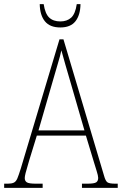

<svg xmlns="http://www.w3.org/2000/svg" viewBox="-23 -903 586 923"><path d="M-3 0V-20H15Q33 -20 43.5 -25Q54 -30 60.5 -45.5Q67 -61 77 -93L263 -714H282L477 -59Q484 -33 493.5 -26.5Q503 -20 531 -20H543V0H371V-20H396Q430 -20 439.5 -26.5Q449 -33 449 -48Q449 -58 441.5 -81.5Q434 -105 429 -122L390 -251H154L118 -134Q115 -122 109.5 -104.5Q104 -87 100 -71Q96 -55 96 -47Q96 -33 106 -26.5Q116 -20 150 -20H182V0ZM162 -276H383L319 -497Q304 -549 291.5 -591.5Q279 -634 272 -661Q267 -636 254 -593.5Q241 -551 230 -511ZM267 -771Q217 -771 193 -800.5Q169 -830 168 -883H187Q194 -837 213.5 -818.5Q233 -800 267 -800Q299 -800 319 -818Q339 -836 346 -883H364Q363 -830 339.5 -800.5Q316 -771 267 -771Z"/></svg>

Font: Noto Serif Tamil Condensed Thin
Style: Italic
Weight: 100
Width: 3
Italic angle: -12°
Designer: Indian Type Foundry, Tom Grace, and the Monotype Design Team
Foundry: Monotype Imaging Inc.
Version: Version 2.003; ttfautohint (v1.8.4.7-5d5b)